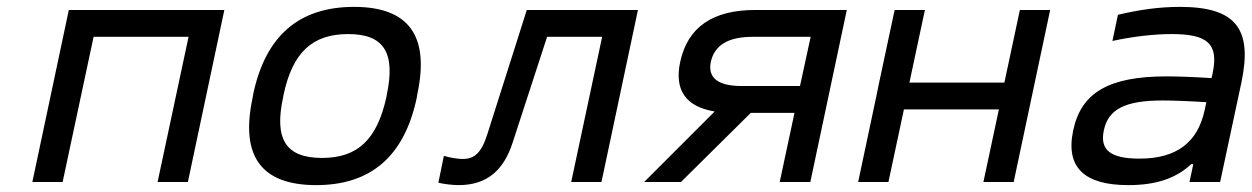

<svg xmlns="http://www.w3.org/2000/svg" viewBox="-20 -529 3640 558"><path d="M74 0H162L252 -422H528L438 0H526L632 -500H180Z M716 -256 714 -244C678 -75 739 9 899 9C1058 9 1155 -75 1191 -244L1193 -256C1229 -425 1168 -509 1009 -509C849 -509 752 -425 716 -256ZM803 -247 804 -253C830 -376 887 -430 992 -430C1096 -430 1130 -376 1104 -253L1103 -247C1076 -124 1020 -70 916 -70C811 -70 776 -124 803 -247Z M1470 -115 1570 -422H1730L1640 0H1728L1834 -500H1511L1396 -138C1379 -84 1358 -67 1325 -67C1312 -67 1290 -70 1270 -76L1254 2C1270 6 1296 9 1313 9C1395 9 1444 -34 1470 -115Z M2441 -500H2175C2051 -500 1979 -450 1957 -350C1939 -267 1973 -219 2057 -205L1852 0H1959L2162 -201H2289L2246 0H2335ZM2046 -350C2057 -398 2097 -422 2167 -422H2336L2305 -279H2136C2066 -279 2036 -303 2046 -350Z M2474 0H2562L2607 -211H2883L2838 0H2926L3032 -500H2944L2899 -289H2623L2668 -500H2580L2535 -289L2527 -250Z M3409 -509C3350 -509 3292 -501 3229 -486L3213 -410C3273 -423 3334 -430 3385 -430C3488 -430 3523 -403 3504 -315L3501 -302C3440 -306 3395 -307 3370 -307C3201 -307 3122 -259 3099 -150C3076 -42 3132 9 3259 9C3341 9 3398 -11 3442 -52H3448L3437 0H3526L3588 -290C3621 -447 3570 -509 3409 -509ZM3188 -150C3201 -212 3250 -237 3360 -237C3389 -237 3441 -235 3486 -232L3481 -209C3461 -115 3399 -68 3292 -68C3207 -68 3176 -93 3188 -150Z"/></svg>

Font: LT Wave Mono
Style: Italic
Weight: 400
Designer: Daniel Lyons
Version: Version 2.5 (Glyphs App)